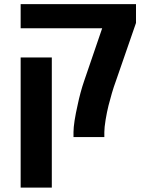

<svg xmlns="http://www.w3.org/2000/svg" viewBox="-20 -651 680 912"><path d="M329.1 -23.4Q329.1 -66.4 349.6 -156.2Q354.5 -180.2 362.5 -210.2Q370.6 -240.2 379.4 -265.6L465.3 -516.6H78.1V-631.3H626V-542L529.3 -262.7Q521 -240.7 511.5 -208.5Q502 -176.3 495.6 -150.4Q487.8 -119.1 481.7 -82.3Q475.6 -45.4 475.6 -23.4V0H329.1ZM78.1 -377.9H226.1V240.2H78.1Z"/></svg>

Font: Viking Open Sans
Style: Bold
Weight: 700
Foundry: Ascender Corporation
Version: Version 2.001